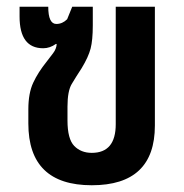

<svg xmlns="http://www.w3.org/2000/svg" viewBox="-20 -537 544 569"><path d="M252 12Q439 12 439 -165V-517H323V-169Q323 -84 252 -84Q220 -84 200 -104.5Q180 -125 180 -180V-221Q180 -267 192.5 -288Q205 -309 222 -335Q242 -368 248.5 -393Q255 -418 255 -462V-517H194L179 -480Q165 -466 147 -466Q123 -466 123 -517H38V-488Q38 -394 108 -394Q128 -394 146 -407L148 -406Q147 -392 137.5 -379.5Q128 -367 118 -354Q93 -323 78.5 -292Q64 -261 64 -213V-171Q64 12 252 12Z"/></svg>

Font: Noto Sans Thai UI Condensed Semi
Style: Regular
Weight: 600
Width: 3
Designer: Monotype Design Team
Foundry: Monotype Imaging Inc.
Version: Version 1.901